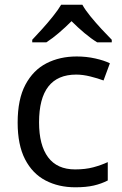

<svg xmlns="http://www.w3.org/2000/svg" viewBox="-20 -786 520 816"><path d="M300 10Q229 10 173.5 -19Q118 -48 86.5 -109Q55 -170 55 -265Q55 -364 88 -426Q121 -488 177.5 -517Q234 -546 306 -546Q347 -546 385 -537.5Q423 -529 447 -517L420 -444Q396 -453 364 -461Q332 -469 304 -469Q146 -469 146 -266Q146 -169 184.5 -117.5Q223 -66 299 -66Q343 -66 376.5 -75Q410 -84 438 -97V-19Q411 -5 378.5 2.5Q346 10 300 10ZM330 -766Q342 -744 364.5 -716.5Q387 -689 411.5 -662.5Q436 -636 455 -617V-606H393Q367 -622 339 -645.5Q311 -669 284 -696Q257 -669 230 -646Q203 -623 177 -606H117V-617Q136 -637 159.5 -663Q183 -689 205 -716.5Q227 -744 240 -766Z"/></svg>

Font: Noto Sans IKEA
Style: Regular
Weight: 400
Designer: Monotype Design Team
Foundry: Monotype Imaging Inc.
Version: Version 2.001